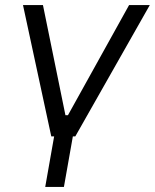

<svg xmlns="http://www.w3.org/2000/svg" viewBox="-20 -540 613 760"><path d="M279 -60 233 200H159L205 -61ZM71 -520H150L239 -84H249L491 -520H573L278 0H183Z"/></svg>

Font: Fixel Italic Variable Display Thin
Style: Italic
Weight: 100
Italic angle: -10°
Designer: AlfaBravo + MacPaw
Foundry: Kyrylo Tkachov, Marchela Mozhyna, Serhii Makarenko, Maria Weinstein, Zakhar Kryvoshyya
Version: Version 1.210;Glyphs 3.2 (3217)